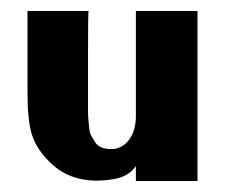

<svg xmlns="http://www.w3.org/2000/svg" viewBox="-20 -329 409 349"><path d="M227 -309H339Q339 -188 339 0H227Q227 -17 227 -27Q213 -7 184 -3Q109 9 65 -40Q45 -61 37.5 -86Q30 -111 30 -160Q30 -162 30 -234.5Q30 -307 30 -309H141Q140 -306 140 -228Q140 -150 140 -143Q140 -142 140 -130Q140 -118 140.5 -113.5Q141 -109 142 -98Q143 -87 146 -82Q149 -77 153 -70.5Q157 -64 164.5 -61Q172 -58 182 -58Q201 -58 213.5 -73.5Q226 -89 227 -115Q227 -224 227 -309Z"/></svg>

Font: RIT Keram
Style: Bold
Weight: 700
Designer: Sanesh MV
Version: Version 1.0